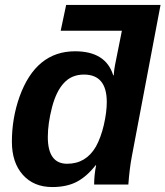

<svg xmlns="http://www.w3.org/2000/svg" viewBox="-20 -745 668 775"><path d="M368 -78H366Q330 -32 289.5 -11Q249 10 191 10Q116 10 72 -39.5Q28 -89 28 -173Q28 -268 59 -355Q125 -538 283 -538Q407 -538 437 -441H439Q441 -467 444 -481L472 -621H225L247 -725H628L512 -113Q503 -66 498 0H360Q360 -38 368 -78ZM251 -84Q327 -84 367 -153Q387 -189 399 -240Q411 -292 411 -333Q411 -444 319 -444Q269 -444 238 -410Q207 -377 190 -312Q173 -246 173 -192Q173 -84 251 -84Z"/></svg>

Font: Libra Sans
Style: Bold Italic
Weight: 700
Italic angle: -12°
Foundry: Context Ltd
Version: Version 1.002